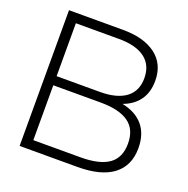

<svg xmlns="http://www.w3.org/2000/svg" viewBox="-136 -906 1010 1034"><g transform="rotate(20 368.5 -389.0)"><path d="M691.1 -206.7Q691.1 -106.7 621.7 -53.3Q552.2 0 416.7 0H85.6V-777.8H395.6Q515.6 -777.8 583.9 -726.1Q652.2 -674.4 652.2 -578.9Q652.2 -512.2 620 -467.8Q587.8 -423.3 528.9 -402.2Q608.9 -385.6 650 -336.1Q691.1 -286.7 691.1 -206.7ZM144.4 -421.1H392.2Q488.9 -421.1 540.6 -459.4Q592.2 -497.8 592.2 -572.2Q592.2 -646.7 540.6 -685.6Q488.9 -724.4 392.2 -724.4H144.4ZM630 -211.1Q630 -292.2 576.1 -330.6Q522.2 -368.9 415.6 -368.9H144.4V-54.4H415.6Q523.3 -54.4 576.7 -92.2Q630 -130 630 -211.1Z"/></g></svg>

Font: Paperlogy 3 Light
Style: Regular
Weight: 300
Designer: redesigned by Lee Juim, glyphs from Gmarket Sans & Montserrat
Foundry: PT&
Version: Version 1.001